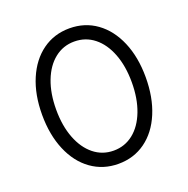

<svg xmlns="http://www.w3.org/2000/svg" viewBox="-135 -885 1002 1024"><g transform="rotate(-20 366.0 -372.5)"><path d="M72 -373Q72 -487 109 -574Q146 -661 212.5 -709Q279 -757 366 -757Q453 -757 519.5 -709Q586 -661 623 -574Q660 -487 660 -373Q660 -259 623.5 -171.5Q587 -84 520.5 -36Q454 12 367 12Q280 12 213 -36Q146 -84 109 -171.5Q72 -259 72 -373ZM367 -63Q430 -63 478.5 -101.5Q527 -140 554 -210.5Q581 -281 581 -373Q581 -465 554 -535Q527 -605 478.5 -643.5Q430 -682 366 -682Q303 -682 254.5 -643.5Q206 -605 179 -535Q152 -465 152 -373Q152 -281 179 -211Q206 -141 254.5 -102Q303 -63 367 -63Z"/></g></svg>

Font: Eudoxus Sans
Style: Regular
Weight: 400
Designer: Stijn de Vries
Foundry: tokotype
Version: Version 2.005